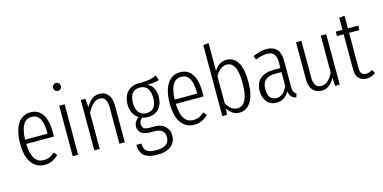

<svg xmlns="http://www.w3.org/2000/svg" viewBox="-86 -1235 3838 1922"><g transform="rotate(-15 1833.0 -273.5)"><path d="M397 -280.8Q397 -258.3 395 -238.8H108.9Q110.8 -183.1 121.1 -143.3Q131.3 -103.5 148.7 -80.8Q166 -58.1 188 -47.6Q210 -37.1 237.8 -37.1Q272 -37.1 297.9 -48.6Q323.7 -60.1 352.1 -85L379.9 -51.8Q316.9 11.2 236.8 11.2Q149.4 11.2 100.1 -57.4Q50.8 -126 50.8 -256.8Q50.8 -389.6 98.4 -461.9Q146 -534.2 229 -534.2Q311.5 -534.2 354.2 -469.5Q397 -404.8 397 -280.8ZM341.8 -283.2V-298.8Q341.8 -393.1 314.2 -439.9Q286.6 -486.8 229 -486.8Q115.2 -486.8 108.9 -283.2Z M553.7 -752Q571.8 -752 582.8 -739.7Q593.8 -727.5 593.8 -710Q593.8 -693.4 582.8 -681.6Q571.8 -669.9 553.7 -669.9Q536.1 -669.9 524.9 -681.9Q513.7 -693.8 513.7 -710Q513.7 -727.5 524.9 -739.7Q536.1 -752 553.7 -752ZM583 -522.9V0H526.9V-522.9Z M946.3 -534.2Q1003.4 -534.2 1034.9 -493.4Q1066.4 -452.6 1066.4 -382.8V0H1010.7V-376Q1010.7 -487.8 935.5 -487.8Q865.2 -487.8 806.6 -375V0H750.5V-522.9H798.3L804.7 -433.1Q833.5 -482.4 866.7 -508.3Q899.9 -534.2 946.3 -534.2Z M1539.6 -565.9 1556.6 -513.2Q1517.6 -498 1437.5 -498Q1512.7 -455.6 1512.7 -355Q1512.7 -275.4 1470.2 -229.2Q1427.7 -183.1 1353.5 -183.1Q1324.7 -183.1 1299.3 -193.8Q1266.6 -168.9 1266.6 -132.8Q1266.6 -106 1283.2 -91.1Q1299.8 -76.2 1339.4 -76.2H1393.6Q1463.9 -76.2 1503.7 -39.6Q1543.5 -2.9 1543.5 55.2Q1543.5 123.5 1495.1 164.3Q1446.8 205.1 1353.5 205.1Q1256.3 205.1 1213.9 168Q1171.4 130.9 1171.4 55.2H1222.7Q1223.6 110.8 1252 134.5Q1280.3 158.2 1353.5 158.2Q1487.3 158.2 1487.3 58.1Q1487.3 15.1 1460.9 -7.3Q1434.6 -29.8 1383.3 -29.8H1339.4Q1276.4 -29.8 1245.8 -54.7Q1215.3 -79.6 1215.3 -121.1Q1215.3 -170.9 1264.6 -209Q1190.4 -255.9 1190.4 -356.9Q1190.4 -438.5 1234.6 -486.3Q1278.8 -534.2 1353.5 -534.2Q1429.7 -534.2 1466.6 -541.5Q1503.4 -548.8 1539.6 -565.9ZM1352.5 -490.2Q1246.6 -490.2 1246.6 -356.9Q1246.6 -294.9 1275.1 -260Q1303.7 -225.1 1351.6 -225.1Q1456.5 -225.1 1456.5 -356Q1456.5 -419.4 1430.4 -454.8Q1404.3 -490.2 1352.5 -490.2Z M1947.3 -280.8Q1947.3 -258.3 1945.3 -238.8H1659.2Q1661.1 -183.1 1671.4 -143.3Q1681.6 -103.5 1699 -80.8Q1716.3 -58.1 1738.3 -47.6Q1760.3 -37.1 1788.1 -37.1Q1822.3 -37.1 1848.1 -48.6Q1874 -60.1 1902.3 -85L1930.2 -51.8Q1867.2 11.2 1787.1 11.2Q1699.7 11.2 1650.4 -57.4Q1601.1 -126 1601.1 -256.8Q1601.1 -389.6 1648.7 -461.9Q1696.3 -534.2 1779.3 -534.2Q1861.8 -534.2 1904.5 -469.5Q1947.3 -404.8 1947.3 -280.8ZM1892.1 -283.2V-298.8Q1892.1 -393.1 1864.5 -439.9Q1836.9 -486.8 1779.3 -486.8Q1665.5 -486.8 1659.2 -283.2Z M2261.2 -534.2Q2336.4 -534.2 2377.2 -466.8Q2418 -399.4 2418 -264.2Q2418 -132.8 2374 -60.8Q2330.1 11.2 2252.9 11.2Q2214.8 11.2 2183.8 -9.5Q2152.8 -30.3 2131.3 -64.9L2126 0H2077.1V-735.8L2133.3 -742.2V-453.1Q2183.6 -534.2 2261.2 -534.2ZM2244.1 -36.1Q2358.4 -36.1 2358.4 -264.2Q2358.4 -383.3 2331.1 -435.1Q2303.7 -486.8 2251 -486.8Q2184.6 -486.8 2133.3 -397.9V-117.2Q2180.7 -36.1 2244.1 -36.1Z M2817.9 -100.1Q2817.9 -68.8 2826.4 -52.7Q2835 -36.6 2853 -27.8L2840.8 11.2Q2809.6 3.9 2792.2 -15.4Q2774.9 -34.7 2770 -70.8Q2723.1 11.2 2639.2 11.2Q2576.7 11.2 2539.8 -31.7Q2502.9 -74.7 2502.9 -145Q2502.9 -227.1 2552.5 -270.5Q2602.1 -314 2693.8 -314H2763.2V-374Q2763.2 -431.2 2740.7 -459Q2718.3 -486.8 2669.9 -486.8Q2614.3 -486.8 2549.8 -459L2534.2 -499Q2609.4 -534.2 2674.8 -534.2Q2747.1 -534.2 2782.5 -493.7Q2817.9 -453.1 2817.9 -377.9ZM2647.9 -34.2Q2724.1 -34.2 2763.2 -130.9V-272.9H2699.2Q2629.9 -272.9 2595.9 -241.9Q2562 -210.9 2562 -147Q2562 -91.3 2584.7 -62.7Q2607.4 -34.2 2647.9 -34.2Z M3293.9 -522.9V0H3246.1L3241.7 -86.9Q3191.4 11.2 3106 11.2Q3048.3 11.2 3014.6 -27.6Q2981 -66.4 2981 -131.8V-522.9H3036.6V-137.2Q3036.6 -87.4 3057.1 -61.3Q3077.6 -35.2 3114.7 -35.2Q3187.5 -35.2 3237.8 -142.1V-522.9Z M3642.6 -58.1 3665.5 -22Q3623 11.2 3572.3 11.2Q3521 11.2 3491.7 -20.8Q3462.4 -52.7 3462.4 -106.9V-477.1H3392.6V-522.9H3462.4V-647.9L3518.6 -654.8V-522.9H3628.4L3621.6 -477.1H3518.6V-106.9Q3518.6 -73.7 3533.4 -55.4Q3548.3 -37.1 3578.6 -37.1Q3610.8 -37.1 3642.6 -58.1Z"/></g></svg>

Font: Fira Sans Compressed Light
Style: Regular
Weight: 300
Width: 1
Designer: Carrois Corporate & Edenspiekermann AG
Foundry: Carrois Corporate GbR & Edenspiekermann AG
Version: Version 4.203;PS 004.203;hotconv 1.0.88;makeotf.lib2.5.64775